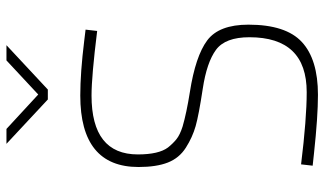

<svg xmlns="http://www.w3.org/2000/svg" viewBox="-220 -754 981 580"><g transform="rotate(-90 270.0 -463.5)"><path d="M272 -677Q94 -677 94 -537Q94 -474 115 -446Q127 -431 140 -420.5Q153 -410 178 -402Q219 -390 282 -380Q391 -363 438.5 -327.5Q486 -292 486 -203Q486 -90 433.5 -41.5Q381 7 274 7Q208 7 97 -5L60 -9L64 -44Q202 -27 282 -27Q448 -27 448 -200Q448 -273 410 -301Q372 -329 292.5 -341Q213 -353 179.5 -362.5Q146 -372 114.5 -392Q83 -412 69.5 -446.5Q56 -481 56 -535Q56 -711 272 -711Q341 -711 438 -699L471 -695L467 -660Q330 -677 272 -677ZM260 -809 126 -934H171L275 -838L378 -934H424L290 -809Z"/></g></svg>

Font: Titillium Web
Style: Thin
Weight: 200
Version: Version 1.001;PS 57.000;hotconv 1.0.70;makeotf.lib2.5.55311